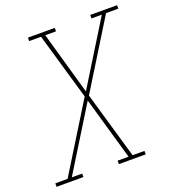

<svg xmlns="http://www.w3.org/2000/svg" viewBox="-171 -838 850 941"><g transform="rotate(-20 254.5 -367.5)"><path d="M-37 0V-18H27L244 -369L143 -717H81V-735H221V-717H165L258 -390L460 -717H406V-735H546V-717H482L265 -366L366 -18H428V0H288V-18H345L251 -345L49 -18H103V0Z"/></g></svg>

Font: Iosevka Slab Thin
Style: Italic
Weight: 100
Italic angle: -9°
Monospace: yes
Designer: Belleve Invis
Foundry: Belleve Invis
Version: Version 11.1.1; ttfautohint (v1.8.3)